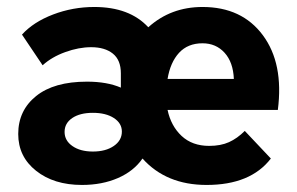

<svg xmlns="http://www.w3.org/2000/svg" viewBox="-20 -520 851 550"><path d="M214.8 9.8Q134.3 9.8 83.3 -30.8Q32.2 -71.3 32.2 -136.2Q32.2 -203.6 83.5 -244.9Q134.8 -286.1 229 -286.1Q286.6 -286.1 326.2 -269V-310.1Q326.2 -348.1 303.2 -366.5Q280.3 -384.8 241.2 -384.8Q205.6 -384.8 167 -370.8Q128.4 -356.9 102.1 -333L43 -420.9Q75.7 -457 132.1 -478.5Q188.5 -500 250 -500Q351.1 -500 404.8 -441.9Q469.2 -500 560.1 -500Q672.9 -500 732.9 -419.2Q793 -338.4 775.9 -205.1H460Q469.7 -159.2 500.2 -130.6Q530.8 -102.1 579.1 -102.1Q612.3 -102.1 636 -112.8Q659.7 -123.5 681.2 -145L755.9 -65.9Q697.8 9.8 571.8 9.8Q456.1 9.8 388.2 -65.9Q363.3 -29.8 317.9 -10Q272.5 9.8 214.8 9.8ZM560.1 -396Q518.1 -396 492.9 -368.7Q467.8 -341.3 460 -293.9H649.9Q647.9 -341.8 623.3 -368.9Q598.6 -396 560.1 -396ZM246.1 -85.9Q282.7 -85.9 305.9 -101.8Q329.1 -117.7 329.1 -143.1Q329.1 -167 306.2 -181.9Q283.2 -196.8 246.1 -196.8Q209 -196.8 187 -181.9Q165 -167 165 -142.1Q165 -117.2 187.5 -101.6Q210 -85.9 246.1 -85.9Z"/></svg>

Font: SUSE
Style: Bold
Weight: 700
Designer: Rene Bieder
Foundry: SUSE
Version: Version 1.000